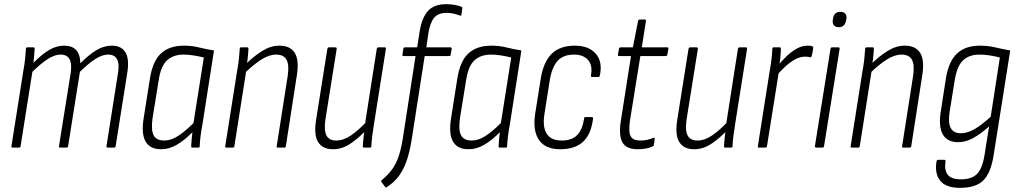

<svg xmlns="http://www.w3.org/2000/svg" viewBox="-20 -711 4905 925"><path d="M41 0Q34 0 35 -6L92 -367Q98 -399 101 -427Q104 -455 105 -476Q105 -483 112 -483H142Q147 -483 147 -476Q146 -460 144.5 -443Q143 -426 141 -408Q183 -451 218 -471Q253 -491 289 -491Q366 -491 367 -406Q410 -449 445.5 -470Q481 -491 519 -491Q565 -491 584.5 -458.5Q604 -426 593 -359L537 -6Q536 0 529 0H499Q492 0 493 -7L548 -356Q564 -448 501 -448Q473 -448 440.5 -427.5Q408 -407 365 -365L308 -6Q307 0 300 0H270Q263 0 264 -6L320 -356Q335 -448 272 -448Q244 -448 211.5 -427.5Q179 -407 136 -365L79 -6Q78 0 71 0Z M756 8Q703 8 681.5 -29Q660 -66 672 -141L702 -331Q715 -416 755.5 -453.5Q796 -491 866 -491Q905 -491 938.5 -482.5Q972 -474 1011 -468L956 -116Q949 -79 946 -53Q943 -27 942 -6Q942 0 936 0H907Q901 0 901 -6Q902 -23 903.5 -40.5Q905 -58 907 -74Q871 -37 833.5 -14.5Q796 8 756 8ZM772 -34Q804 -34 838 -56Q872 -78 912 -118L962 -434Q938 -440 912.5 -444Q887 -448 865 -448Q815 -448 785 -420.5Q755 -393 745 -327L715 -142Q707 -87 719.5 -60.5Q732 -34 772 -34Z M1319 0Q1312 0 1313 -6L1366 -345Q1374 -398 1360.5 -423Q1347 -448 1310 -448Q1277 -448 1239 -424Q1201 -400 1157 -357L1162 -400Q1202 -440 1243 -465.5Q1284 -491 1326 -491Q1378 -491 1400 -456.5Q1422 -422 1410 -347L1357 -6Q1356 0 1349 0ZM1071 0Q1064 0 1065 -6L1122 -367Q1128 -398 1131 -427Q1134 -456 1135 -476Q1135 -483 1142 -483H1172Q1177 -483 1177 -476Q1176 -455 1173 -428Q1170 -401 1167 -382V-375L1109 -6Q1108 0 1101 0Z M1584 8Q1535 8 1513 -26Q1491 -60 1503 -135L1557 -475Q1559 -483 1565 -483H1595Q1603 -483 1602 -475L1548 -137Q1540 -84 1552.5 -59Q1565 -34 1600 -34Q1635 -34 1671.5 -59Q1708 -84 1750 -129L1745 -85Q1707 -45 1667.5 -18.5Q1628 8 1584 8ZM1734 0Q1728 0 1728 -6Q1729 -28 1732 -53.5Q1735 -79 1738 -99V-110L1795 -475Q1797 -483 1803 -483H1833Q1841 -483 1839 -475L1782 -115Q1777 -84 1773.5 -56.5Q1770 -29 1769 -6Q1769 0 1762 0Z M2034 -483H2150Q2157 -483 2156 -475L2151 -447Q2150 -441 2144 -441H2026L1963 -36Q1954 19 1940 61Q1926 103 1903 135Q1880 167 1843 191Q1839 194 1836 190L1817 165Q1814 160 1820 156Q1848 133 1867.5 107Q1887 81 1899.5 45.5Q1912 10 1920 -40L1982 -441H1924Q1918 -441 1919 -448L1923 -476Q1925 -483 1931 -483H1990L2001 -555Q2012 -626 2042 -658.5Q2072 -691 2129 -691Q2149 -691 2170 -687.5Q2191 -684 2204 -678Q2208 -675 2207 -669L2203 -640Q2203 -634 2196 -636Q2181 -642 2164.5 -645.5Q2148 -649 2132 -649Q2092 -649 2072.5 -626.5Q2053 -604 2044 -553Z M2237 8Q2184 8 2162.5 -29Q2141 -66 2153 -141L2183 -331Q2196 -416 2236.5 -453.5Q2277 -491 2347 -491Q2386 -491 2419.5 -482.5Q2453 -474 2492 -468L2437 -116Q2430 -79 2427 -53Q2424 -27 2423 -6Q2423 0 2417 0H2388Q2382 0 2382 -6Q2383 -23 2384.5 -40.5Q2386 -58 2388 -74Q2352 -37 2314.5 -14.5Q2277 8 2237 8ZM2253 -34Q2285 -34 2319 -56Q2353 -78 2393 -118L2443 -434Q2419 -440 2393.5 -444Q2368 -448 2346 -448Q2296 -448 2266 -420.5Q2236 -393 2226 -327L2196 -142Q2188 -87 2200.5 -60.5Q2213 -34 2253 -34Z M2682 8Q2609 9 2577.5 -35.5Q2546 -80 2558 -161L2585 -331Q2598 -413 2638 -452Q2678 -491 2749 -491Q2817 -491 2850.5 -452Q2884 -413 2870 -348Q2868 -340 2863 -340H2833Q2826 -340 2827 -348Q2836 -395 2813.5 -421.5Q2791 -448 2745 -448Q2695 -448 2667.5 -419Q2640 -390 2629 -327L2603 -162Q2593 -99 2614 -66.5Q2635 -34 2686 -34Q2735 -34 2760.5 -60Q2786 -86 2794 -139Q2794 -147 2800 -147H2831Q2838 -147 2837 -139Q2828 -65 2790 -29Q2752 7 2682 8Z M3052 8Q2998 8 2979 -24.5Q2960 -57 2971 -129L3020 -441H2963Q2956 -441 2957 -448L2962 -476Q2964 -483 2970 -483H3029L3054 -610Q3056 -617 3061 -617H3086Q3093 -617 3092 -610L3072 -483H3195Q3202 -483 3200 -475L3195 -448Q3194 -441 3187 -441H3065L3015 -130Q3007 -75 3018.5 -54.5Q3030 -34 3064 -34Q3083 -34 3098.5 -37.5Q3114 -41 3128 -47Q3135 -50 3134 -42L3130 -12Q3129 -7 3123 -5Q3108 2 3089.5 5Q3071 8 3052 8Z M3324 8Q3275 8 3253 -26Q3231 -60 3243 -135L3297 -475Q3299 -483 3305 -483H3335Q3343 -483 3342 -475L3288 -137Q3280 -84 3292.5 -59Q3305 -34 3340 -34Q3375 -34 3411.5 -59Q3448 -84 3490 -129L3485 -85Q3447 -45 3407.5 -18.5Q3368 8 3324 8ZM3474 0Q3468 0 3468 -6Q3469 -28 3472 -53.5Q3475 -79 3478 -99V-110L3535 -475Q3537 -483 3543 -483H3573Q3581 -483 3579 -475L3522 -115Q3517 -84 3513.5 -56.5Q3510 -29 3509 -6Q3509 0 3502 0Z M3637 0Q3630 0 3631 -6L3688 -368Q3694 -399 3697 -426.5Q3700 -454 3701 -476Q3701 -483 3708 -483H3737Q3742 -483 3742 -476Q3742 -455 3739 -428.5Q3736 -402 3733 -382V-370L3675 -6Q3674 0 3667 0ZM3722 -348 3728 -395Q3746 -417 3769 -439.5Q3792 -462 3818 -476.5Q3844 -491 3871 -491Q3879 -491 3884.5 -490.5Q3890 -490 3893 -488Q3898 -487 3898 -481Q3897 -472 3895 -461Q3893 -450 3890 -440Q3887 -433 3881 -435Q3877 -437 3871.5 -437.5Q3866 -438 3858 -438Q3835 -438 3811.5 -425.5Q3788 -413 3765.5 -392.5Q3743 -372 3722 -348Z M3913 0Q3905 0 3906 -7L3981 -475Q3982 -483 3989 -483H4019Q4026 -483 4025 -475L3950 -7Q3949 0 3943 0ZM4021 -580Q4006 -580 3998 -588.5Q3990 -597 3992 -613L3993 -621Q3998 -654 4029 -654Q4045 -654 4052.5 -645Q4060 -636 4058 -621L4056 -613Q4051 -580 4021 -580Z M4332 0Q4325 0 4326 -6L4379 -345Q4387 -398 4373.5 -423Q4360 -448 4323 -448Q4290 -448 4252 -424Q4214 -400 4170 -357L4175 -400Q4215 -440 4256 -465.5Q4297 -491 4339 -491Q4391 -491 4413 -456.5Q4435 -422 4423 -347L4370 -6Q4369 0 4362 0ZM4084 0Q4077 0 4078 -6L4135 -367Q4141 -398 4144 -427Q4147 -456 4148 -476Q4148 -483 4155 -483H4185Q4190 -483 4190 -476Q4189 -455 4186 -428Q4183 -401 4180 -382V-375L4122 -6Q4121 0 4114 0Z M4700 -491Q4740 -491 4773.5 -483Q4807 -475 4847 -468L4767 37Q4754 121 4718 157.5Q4682 194 4605 194Q4537 194 4509.5 159.5Q4482 125 4492 66Q4494 59 4499 59H4529Q4537 59 4535 67Q4529 110 4546.5 131.5Q4564 153 4610 153Q4660 153 4686 128Q4712 103 4723 37L4745 -102Q4705 -66 4669 -46Q4633 -26 4596 -26Q4544 -26 4522.5 -63Q4501 -100 4512 -171L4537 -333Q4550 -415 4590.5 -453Q4631 -491 4700 -491ZM4609 -69Q4641 -69 4676 -89.5Q4711 -110 4753 -149L4797 -434Q4774 -440 4748.5 -444Q4723 -448 4699 -448Q4650 -448 4620.5 -421Q4591 -394 4580 -327L4555 -172Q4547 -119 4560.5 -94Q4574 -69 4609 -69Z"/></svg>

Font: Sofia Sans Condensed Light
Style: Italic
Weight: 300
Italic angle: -9°
Version: Version 4.100